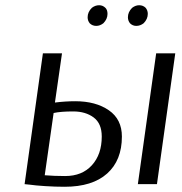

<svg xmlns="http://www.w3.org/2000/svg" viewBox="-20 -704 694 734"><path d="M331 -674Q344 -684 359 -684Q373 -684 383 -674Q391 -666 391 -651Q391 -631 375 -615Q362 -605 348 -605Q333 -605 323 -615Q315 -625 315 -638Q315 -658 331 -674ZM485 -674Q498 -684 512 -684Q527 -684 537 -674Q545 -664 545 -651Q545 -631 529 -615Q516 -605 501 -605Q487 -605 477 -615Q469 -625 469 -638Q469 -658 485 -674ZM190 -312Q230 -317 268 -317Q346 -317 396 -282.5Q446 -248 446 -182Q446 -91 389.5 -40.5Q333 10 227 10Q191 10 152.5 7.5Q114 5 94 2L74 0L144 -500H217ZM580 0H507L577 -500H650ZM260 -278Q212 -278 185 -272L151 -34Q188 -31 229 -31Q294 -31 331.5 -72.5Q369 -114 369 -182Q369 -232 338 -255Q307 -278 260 -278Z"/></svg>

Font: Arsenal
Style: Italic
Weight: 400
Italic angle: -9.10001°
Designer: Andrij Shevchenko
Foundry: Stairsfor
Version: Version 2.001;PS 002.001;hotconv 1.0.88;makeotf.lib2.5.64775